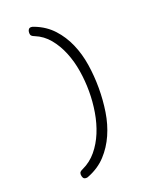

<svg xmlns="http://www.w3.org/2000/svg" viewBox="-179 -950 958 1200"><g transform="rotate(-20 300.0 -350.0)"><path d="M156 121Q156 109 162 103Q168 97 180 92Q234 67 272.5 20.5Q311 -26 335.5 -85.5Q360 -145 371.5 -213.5Q383 -282 383 -351Q383 -420 372 -488.5Q361 -557 336.5 -617Q312 -677 274 -723Q236 -769 182 -791Q168 -796 162 -802.5Q156 -809 156 -821Q156 -826 157 -831.5Q158 -837 161 -842Q164 -847 168 -849.5Q172 -852 179 -852Q183 -852 188 -851Q193 -850 202 -846Q271 -819 318 -768Q365 -717 394 -650.5Q423 -584 435 -507Q447 -430 447 -350Q447 -270 435 -193Q423 -116 393.5 -49.5Q364 17 316.5 68.5Q269 120 198 148Q192 151 188.5 151.5Q185 152 182 152Q174 152 169 149.5Q164 147 161.5 142Q159 137 157.5 131.5Q156 126 156 121Z"/></g></svg>

Font: Maple Mono ExtraLight
Style: Regular
Weight: 275
Monospace: yes
Designer: subframe7536
Version: Version 7.000